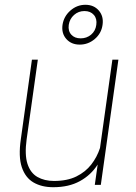

<svg xmlns="http://www.w3.org/2000/svg" viewBox="-20 -780 573 810"><path d="M316.4 -591.8Q280.8 -591.8 259.8 -615.5Q238.8 -639.2 243.7 -674.8Q249 -710.9 276.9 -735.4Q304.7 -759.8 340.3 -759.8Q376 -759.8 397 -735.4Q418 -710.9 412.6 -674.8Q407.7 -639.2 379.9 -615.5Q352.1 -591.8 316.4 -591.8ZM336.4 -733.4Q311 -733.4 292.5 -717Q273.9 -700.7 270 -674.8Q266.6 -649.4 280.8 -633.8Q294.9 -618.2 320.3 -618.2Q345.7 -618.2 364.3 -633.8Q382.8 -649.4 386.2 -674.8Q390.1 -700.7 376 -717Q361.8 -733.4 336.4 -733.4ZM454.1 -528.3H479.5L405.3 0H379.9L392.1 -85.9Q363.8 -41.5 317.1 -15.9Q270.5 9.8 204.6 9.8Q155.8 9.8 121.3 -10.3Q86.9 -30.3 72 -74.7Q57.1 -119.1 67.9 -192.9L114.7 -528.3H139.6L92.3 -191.9Q83.5 -127.4 95.9 -88.9Q108.4 -50.3 137.9 -33.4Q167.5 -16.6 207.5 -16.6Q263.7 -16.6 302.2 -35.6Q340.8 -54.7 365.2 -86.2Q389.6 -117.7 401.9 -155.8Z"/></svg>

Font: Robert Sans Thin
Style: Italic
Weight: 100
Italic angle: -8°
Designer: Christian Robertson (extended by Adam Twardoch)
Foundry: Google
Version: Version 12.135;April 2, 2019;FontCreator 11.5.0.2425 64-bit;